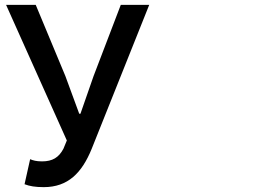

<svg xmlns="http://www.w3.org/2000/svg" viewBox="-20 -735 1040 790"><path d="M160 35C260 35 317 -24 357 -122L594 -715H477L365 -422L311 -267H306L249 -422L127 -715H5L255 -157L241 -123C222 -87 196 -71 153 -71C129 -71 116 -75 104 -80L81 23C102 31 125 35 160 35Z"/></svg>

Font: コーポレート・ロゴ ver3 Medium
Style: Regular
Weight: 500
Designer: [KANA_main] LOGOTYPE.JP [Source Han Sans] Ryoko NISHIZUKA 西塚涼子 (kana, bopomofo & ideographs); Paul D. Hunt (Latin, Greek
Version: Version 12.001;FEAKit 1.0